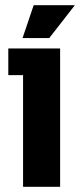

<svg xmlns="http://www.w3.org/2000/svg" viewBox="-20 -721 312 741"><path d="M69 -431H12V-534H212V0H69ZM110 -701H269L170 -574H67Z"/></svg>

Font: Mozilla Headline BETA
Style: Bold
Weight: 700
Designer: Studio DRAMA
Foundry: Studio DRAMA
Version: Version 0.100